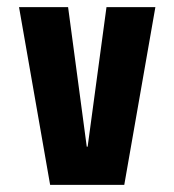

<svg xmlns="http://www.w3.org/2000/svg" viewBox="-20 -520 490 540"><path d="M121 0 33.5 -500H171.5L224 -107.5H226.5L279.5 -500H417L329.5 0Z"/></svg>

Font: Trispace Condensed SemiBold
Style: Regular
Weight: 600
Width: 3
Designer: Tyler Finck
Foundry: Etcetera Type Company
Version: Version 1.210; ttfautohint (v1.8.3)